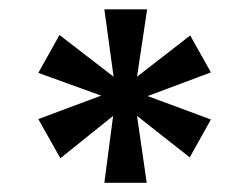

<svg xmlns="http://www.w3.org/2000/svg" viewBox="-20 -756 544 416"><path d="M63 -498 199.2 -548.8 63 -598.1 108.9 -680.2 226.1 -589.8 206.1 -735.8H298.8L276.9 -589.8L392.1 -679.2L437 -599.1L299.8 -547.9L437 -497.1L391.1 -415L276.9 -504.9L297.9 -359.9H206.1L225.1 -504.9L110.8 -413.1Z"/></svg>

Font: Poppins Medium
Style: Regular
Weight: 500
Designer: Ninad Kale (Devanagari), Jonny Pinhorn (Latin)
Foundry: Indian Type Foundry
Version: 4.004